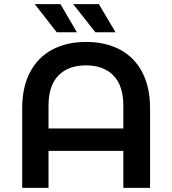

<svg xmlns="http://www.w3.org/2000/svg" viewBox="-20 -914 838 934"><path d="M710 -388V0H580V-180H216V0H88V-388Q88 -491 126.5 -563.5Q165 -636 235 -673Q305 -710 399 -710Q493 -710 563 -673Q633 -636 671.5 -563.5Q710 -491 710 -388ZM580 -289V-400Q580 -497 532 -546.5Q484 -596 398 -596Q312 -596 264 -546.5Q216 -497 216 -400V-289ZM149 -894H274L354 -757H256ZM336 -894H461L542 -757H444Z"/></svg>

Font: Montserrat Alternates SemiBold
Style: Regular
Weight: 600
Designer: Julieta Ulanovsky
Foundry: Julieta Ulanovsky
Version: Version 7.200